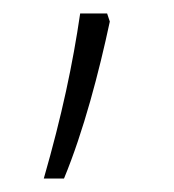

<svg xmlns="http://www.w3.org/2000/svg" viewBox="-20 -136 258 285"><path d="M45 129H75C104 59 127 -29 143 -104L139 -116H99C88 -41 72 35 45 129Z"/></svg>

Font: Noto Sans Gurmukhi UI Condensed ExtraLight
Style: Regular
Weight: 200
Width: 3
Designer: Jelle Bosma - Monotype Design Team
Foundry: Monotype Imaging Inc.
Version: Version 2.004